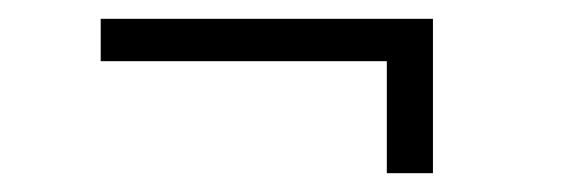

<svg xmlns="http://www.w3.org/2000/svg" viewBox="-20 -335 605 204"><path d="M391 -270H87V-315H440V-151H391Z"/></svg>

Font: Bellota Light
Style: Regular
Weight: 300
Designer: Kemie Guaida
Foundry: Kemie Guaida
Version: Version 4.001